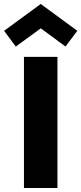

<svg xmlns="http://www.w3.org/2000/svg" viewBox="-70 -946 408 966"><path d="M219 0H50.5V-660H219ZM9.5 -711.5 -49.5 -791 135 -926 319 -791 259.5 -712 135 -803.5Z"/></svg>

Font: Lucymar Sans ExtraBold
Style: Regular
Weight: 800
Foundry: The League of Moveable Type (original font) / Main changes by Cristiano Sobral with portions from Mirco Monsees
Version: Version 2.001;August 30, 2020;FontCreator 13.0.0.2681 64-bit